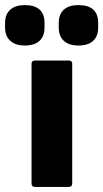

<svg xmlns="http://www.w3.org/2000/svg" viewBox="-75 -735 406 755"><path d="M63 0Q49 0 49 -14V-484Q49 -497 63 -497H195Q209 -497 209 -484V-14Q209 0 195 0ZM22 -556Q-14 -556 -34.5 -574.5Q-55 -593 -55 -626V-645Q-55 -679 -34.5 -697Q-14 -715 22 -715Q100 -715 100 -645V-626Q100 -593 80.5 -574.5Q61 -556 22 -556ZM233 -556Q196 -556 176 -574.5Q156 -593 156 -626V-645Q156 -679 176 -697Q196 -715 233 -715Q311 -715 311 -645V-626Q311 -593 291.5 -574.5Q272 -556 233 -556Z"/></svg>

Font: Sofia Sans Black
Style: Regular
Weight: 900
Designer: Botio Nikoltchev, Ani Petrova
Foundry: lettersoup
Version: Version 4.100; ttfautohint (v1.8.3)